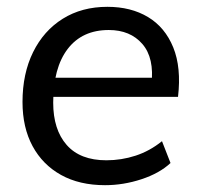

<svg xmlns="http://www.w3.org/2000/svg" viewBox="-20 -536 585 563"><path d="M480 -58Q448 -28 395 -10.5Q342 7 288 7Q213 7 159 -23Q105 -53 75.5 -107.5Q46 -162 46 -237Q46 -320 77 -383Q108 -446 164 -481Q220 -516 295 -516Q364 -516 414 -486Q464 -456 488 -397Q512 -338 502 -252H126L129 -308H453L424 -288Q433 -366 397.5 -407Q362 -448 299 -448Q221 -448 178.5 -392.5Q136 -337 136 -235Q136 -156 175.5 -111Q215 -66 292 -66Q336 -66 377.5 -79.5Q419 -93 455 -122Z"/></svg>

Font: Muli Medium
Style: Italic
Weight: 500
Italic angle: -4.541°
Designer: Vernon Adams
Foundry: Vernon Adams
Version: Version 2.100; ttfautohint (v1.8.1.43-b0c9)